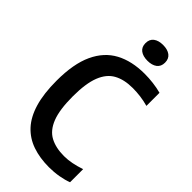

<svg xmlns="http://www.w3.org/2000/svg" viewBox="-288 -1009 1089 1089"><g transform="rotate(45 256.0 -465.0)"><path d="M354 9.5Q280 9.5 221.2 -10.8Q162.5 -31 121.2 -75.5Q80 -120 58.5 -192.2Q37 -264.5 37 -368.5Q37 -503.5 76 -587.5Q115 -671.5 187.8 -710.5Q260.5 -749.5 363.5 -749.5Q397.5 -749.5 432.2 -745.2Q467 -741 498.5 -732.5V-627.5Q466 -636.5 435 -640.5Q404 -644.5 371.5 -644.5Q304 -644.5 258 -619.2Q212 -594 188.5 -534Q165 -474 165 -370.5Q165 -264 188.5 -204Q212 -144 257.5 -119.8Q303 -95.5 369.5 -95.5Q399.5 -95.5 431.2 -101.8Q463 -108 498.5 -120V-15Q470 -4 431.8 2.8Q393.5 9.5 354 9.5ZM321.5 -812.5Q285.5 -812.5 264.2 -828.5Q243 -844.5 243 -875.5Q243 -907 264.2 -923Q285.5 -939 321.5 -939Q357.5 -939 378.8 -923Q400 -907 400 -875.5Q400 -844.5 378.8 -828.5Q357.5 -812.5 321.5 -812.5Z"/></g></svg>

Font: Encode Sans SC Condensed SemiBold
Style: Regular
Weight: 600
Width: 3
Designer: Multiple Designers
Foundry: Impallari Type
Version: Version 3.002